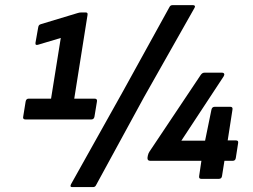

<svg xmlns="http://www.w3.org/2000/svg" viewBox="-20 -708 1000 760"><path d="M81.3 -235.1Q68.9 -235.1 71.9 -246.9L81.4 -305.7Q83.4 -317.5 93.5 -317.5H182.1L220.6 -557.8L131.7 -531.2Q119 -526.9 120.4 -538.3L130.9 -597.9Q131.9 -604.8 134.2 -607.8Q136.6 -610.9 142.2 -612.5L287.6 -656.4Q291.3 -657.7 294.9 -658.2Q298.4 -658.7 302.5 -658.7H319.6Q328.4 -658.7 326.4 -648.4L273.9 -317.5H354.3Q366.1 -317.5 363.7 -305.7L353.9 -246.2Q351.9 -235.1 341.1 -235.1ZM265.8 32.6Q255.4 32.6 261.1 21.2L466.2 -345.4L651.4 -681.2Q655.1 -687.6 662.5 -687.6H744.4Q749.4 -687.6 751.1 -684.7Q752.8 -681.9 750 -676.9L549.7 -322.8L359.8 25.6Q356.4 32.6 348 32.6ZM777.1 0Q766.3 0 768.3 -11.1L777.2 -71.5H574.8Q563 -71.5 563.8 -83.3L565.1 -91.7Q566.5 -97.1 567.8 -100.7Q569.1 -104.2 571.5 -107.6L774 -410.6Q780.3 -420.3 789 -420.3H858.5Q865.2 -420.3 867.2 -416.1Q869.2 -411.9 865.2 -405.5L697.8 -151.1H791.8L817 -274.1Q819.4 -285.3 830.2 -285.3H891.4Q902.2 -285.3 900.2 -274.1L881.3 -152.2H914.1Q924.9 -152.2 922.5 -141L913.4 -82.6Q911.7 -71.5 901.2 -71.5H868.4L858.8 -11.1Q857.2 0 846 0Z"/></svg>

Font: Sofia Sans Semi Condensed
Style: Italic
Weight: 400
Italic angle: -9°
Designer: Botio Nikoltchev, Ani Petrova
Foundry: lettersoup
Version: Version 4.101